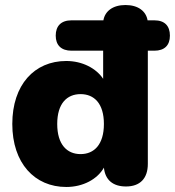

<svg xmlns="http://www.w3.org/2000/svg" viewBox="-20 -734 697 765"><path d="M244 11C311 11 368 -20 394 -66C399 -17 430 9 482 9C538 9 569 -23 569 -81V-532H595C636 -532 657 -554 657 -592C657 -631 636 -653 595 -653H568C562 -689 531 -714 480 -714C429 -714 398 -689 392 -653H265C224 -653 202 -631 202 -592C202 -554 224 -532 265 -532H391V-420C363 -462 308 -491 244 -491C117 -491 29 -396 29 -240C29 -84 118 11 244 11ZM301 -120C247 -120 208 -158 208 -240C208 -322 247 -359 301 -359C355 -359 394 -322 394 -240C394 -158 355 -120 301 -120Z"/></svg>

Font: Nunito Black
Style: Regular
Weight: 900
Designer: Vernon Adams
Foundry: Vernon Adams
Version: Version 3.602